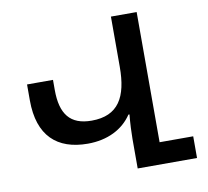

<svg xmlns="http://www.w3.org/2000/svg" viewBox="-79 -802 963 889"><g transform="rotate(-10 402.5 -357.0)"><path d="M777 -102H619V-714H498V-478C498 -336 453 -255 327 -255C226 -255 183 -311 183 -425V-472H61V-397C61 -230 147 -153 291 -153C384 -153 457 -190 499 -253H504C500 -214 498 -166 498 -139V0H777Z"/></g></svg>

Font: Noto Sans Armenian Semi
Style: Regular
Weight: 600
Designer: Monotype Design Team
Foundry: Monotype Imaging Inc.
Version: Version 1.901